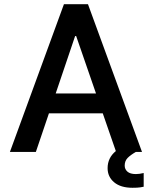

<svg xmlns="http://www.w3.org/2000/svg" viewBox="-20 -720 717 910"><path d="M661 100V165Q657 166 644.5 168Q632 170 608 170Q552 170 521 144Q490 118 490 77Q490 28 529 -4L467 -183H212L150 0H27L283 -700H397L653 0H624Q598 15 584.5 29Q571 43 571 65Q571 82 584 93.5Q597 105 624 105Q641 105 661 100ZM435 -277 341 -549H336L244 -277Z"/></svg>

Font: Be Vietnam SemiBold
Style: Regular
Weight: 600
Designer: Gabriel Lam
Foundry: TypeRant
Version: Version 4.000